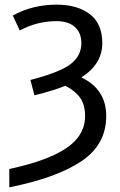

<svg xmlns="http://www.w3.org/2000/svg" viewBox="-20 -566 516 826"><path d="M20 240V161Q184 126 265 71.5Q346 17 346 -67Q346 -115 325 -145Q304 -175 261 -197Q210 -176 128 -156L111 -222Q238 -255 284 -290.5Q330 -326 330 -380Q330 -425 302 -450Q274 -475 223 -475Q140 -475 65 -435L35 -499Q119 -546 224 -546Q312 -546 366 -505.5Q420 -465 420 -380Q420 -290 330 -233Q437 -182 437 -67Q437 56 330.5 127.5Q224 199 20 240Z"/></svg>

Font: Advent Sans Logo
Style: Regular
Weight: 400
Designer: Types & Symbols
Foundry: Types & Symbols
Version: Version 1.002